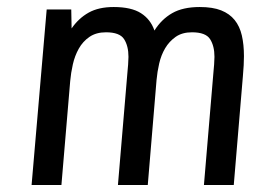

<svg xmlns="http://www.w3.org/2000/svg" viewBox="-20 -527 770 547"><path d="M70 0 113 -500H183L184 -446Q204 -475 232.5 -491Q261 -507 304 -507Q354 -507 381.5 -489.5Q409 -472 420 -440Q440 -472 470.5 -489.5Q501 -507 549 -507Q586 -507 610 -497.5Q634 -488 648.5 -470Q663 -452 669 -426Q675 -400 675 -367Q675 -343 672 -310L646 0H561L588 -320Q589 -329 590 -343Q591 -357 591 -365Q591 -396 578.5 -415.5Q566 -435 527 -435Q499 -435 480.5 -422Q462 -409 450.5 -389.5Q439 -370 433.5 -346Q428 -322 426 -299L401 0H316L343 -320Q344 -329 345 -343Q346 -357 346 -365Q346 -396 333.5 -415.5Q321 -435 282 -435Q254 -435 235 -422Q216 -409 204.5 -388.5Q193 -368 187.5 -343.5Q182 -319 180 -296L155 0Z"/></svg>

Font: Share
Style: Italic
Weight: 400
Version: Version 1.002